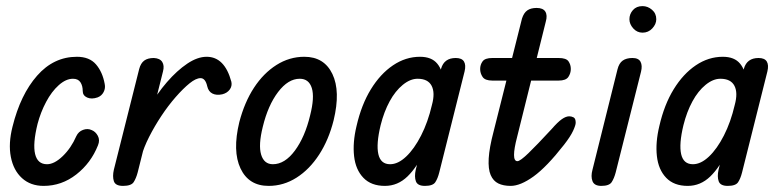

<svg xmlns="http://www.w3.org/2000/svg" viewBox="-20 -609 2560 629"><path d="M123 0Q80 0 52 -25.5Q24 -51 15.5 -95Q7 -139 21 -194Q47 -299 101.5 -361Q156 -423 232 -423Q273 -423 294.5 -398Q316 -373 323 -334Q326 -320 319.5 -307.5Q313 -295 300 -290Q280 -283 265.5 -289.5Q251 -296 251 -311Q251 -328 243.5 -339.5Q236 -351 219 -351Q196 -351 172.5 -330Q149 -309 131 -275Q113 -241 103 -203Q87 -138 95 -104.5Q103 -71 134 -71Q158 -71 185.5 -97.5Q213 -124 230 -163Q237 -178 252 -183.5Q267 -189 280 -183Q293 -178 300.5 -164Q308 -150 301 -133Q278 -75 230 -37.5Q182 0 123 0Z M383 0Q358 0 353 -15.5Q348 -31 353 -53L436 -383Q441 -402 452.5 -410.5Q464 -419 484 -419Q504 -418 511.5 -406Q519 -394 514 -375L431 -44Q426 -25 418 -12.5Q410 0 383 0ZM443 -96 466 -253Q494 -302 527 -340Q560 -378 593.5 -400.5Q627 -423 657 -423Q716 -423 738 -341Q741 -327 732.5 -315.5Q724 -304 708 -300Q689 -296 676 -302.5Q663 -309 659 -326Q653 -353 637 -353Q622 -353 601 -336Q580 -319 555.5 -291Q531 -263 508.5 -229Q486 -195 468.5 -160.5Q451 -126 443 -96Z M860 0Q795 0 768 -57Q741 -114 764 -209Q781 -274 812 -321.5Q843 -369 885.5 -396Q928 -423 977 -423Q1042 -423 1069 -366.5Q1096 -310 1073 -215Q1057 -151 1025.5 -102.5Q994 -54 951.5 -27Q909 0 860 0ZM874 -71Q913 -71 946 -115.5Q979 -160 996 -231Q1011 -290 1001.5 -320.5Q992 -351 962 -351Q924 -351 891 -307.5Q858 -264 841 -194Q826 -134 835.5 -102.5Q845 -71 874 -71Z M1241 0Q1196 0 1170.5 -26.5Q1145 -53 1140 -97.5Q1135 -142 1148 -196Q1164 -266 1195 -316.5Q1226 -367 1267.5 -395Q1309 -423 1356 -423Q1394 -423 1412.5 -400.5Q1431 -378 1433 -339.5Q1435 -301 1421 -252Q1399 -175 1373 -118.5Q1347 -62 1315 -31Q1283 0 1241 0ZM1258 -71Q1284 -71 1310.5 -96Q1337 -121 1359.5 -165Q1382 -209 1395 -265Q1406 -305 1394 -328Q1382 -351 1348 -351Q1324 -351 1299.5 -331Q1275 -311 1256.5 -277Q1238 -243 1227 -199Q1212 -137 1219.5 -104Q1227 -71 1258 -71ZM1372 0Q1348 0 1342.5 -15Q1337 -30 1342 -53L1425 -384Q1435 -419 1473 -419Q1493 -419 1500 -407.5Q1507 -396 1502 -375L1419 -44Q1414 -24 1406 -12Q1398 0 1372 0Z M1593 -345Q1569 -345 1561 -357Q1553 -369 1553 -383Q1553 -397 1561 -408Q1569 -419 1593 -419H1810Q1835 -419 1842.5 -408Q1850 -397 1850 -383Q1850 -369 1842 -357Q1834 -345 1810 -345ZM1653 0Q1629 0 1612.5 -8Q1596 -16 1587.5 -35.5Q1579 -55 1581 -90Q1583 -125 1597 -178L1690 -548Q1696 -567 1707.5 -575Q1719 -583 1738 -583Q1759 -583 1766.5 -571Q1774 -559 1768 -538L1674 -160Q1664 -122 1664 -101.5Q1664 -81 1675 -81Q1684 -81 1711 -107Q1738 -133 1787 -186Q1807 -209 1820.5 -218.5Q1834 -228 1845 -228Q1852 -228 1859 -224.5Q1866 -221 1866 -207Q1866 -199 1857.5 -180.5Q1849 -162 1828 -135Q1771 -62 1728 -31Q1685 0 1653 0Z M1950 0Q1927 0 1921 -15.5Q1915 -31 1921 -53L2003 -382Q2008 -402 2020 -410.5Q2032 -419 2052 -419Q2072 -419 2078.5 -406.5Q2085 -394 2080 -374L1997 -44Q1992 -25 1984 -12.5Q1976 0 1950 0ZM2085 -502Q2067 -502 2054.5 -516Q2042 -530 2042 -546Q2042 -563 2053.5 -576Q2065 -589 2085 -589Q2102 -589 2116 -577Q2130 -565 2130 -546Q2130 -530 2117 -516Q2104 -502 2085 -502Z M2233 0Q2188 0 2162.5 -26.5Q2137 -53 2132 -97.5Q2127 -142 2140 -196Q2156 -266 2187 -316.5Q2218 -367 2259.5 -395Q2301 -423 2348 -423Q2386 -423 2404.5 -400.5Q2423 -378 2425 -339.5Q2427 -301 2413 -252Q2391 -175 2365 -118.5Q2339 -62 2307 -31Q2275 0 2233 0ZM2250 -71Q2276 -71 2302.5 -96Q2329 -121 2351.5 -165Q2374 -209 2387 -265Q2398 -305 2386 -328Q2374 -351 2340 -351Q2316 -351 2291.5 -331Q2267 -311 2248.5 -277Q2230 -243 2219 -199Q2204 -137 2211.5 -104Q2219 -71 2250 -71ZM2364 0Q2340 0 2334.5 -15Q2329 -30 2334 -53L2417 -384Q2427 -419 2465 -419Q2485 -419 2492 -407.5Q2499 -396 2494 -375L2411 -44Q2406 -24 2398 -12Q2390 0 2364 0Z"/></svg>

Font: Edu TAS Beginner Medium
Style: Regular
Weight: 500
Version: Version 1.003